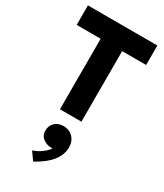

<svg xmlns="http://www.w3.org/2000/svg" viewBox="-263 -798 1103 1293"><g transform="rotate(30 289.0 -152.0)"><path d="M205.5 0V-548.5H19V-700H559V-548.5H372.5V0ZM225.5 395.5 181.5 333.5Q218.5 321.5 248.5 299.2Q278.5 277 294 253.5Q253 256 222.5 234Q192 212 192 174Q192 134 217.8 109.8Q243.5 85.5 284 85.5Q329 85.5 358 115.2Q387 145 387 192.5Q387 307.5 225.5 395.5Z"/></g></svg>

Font: Geologica
Style: Bold
Weight: 700
Designer: Sindre Bremnes, Frode Helland
Foundry: Monokrom Skriftforlag AS
Version: Version 1.010; ttfautohint (v1.8.4.7-5d5b);gftools[0.9.28]